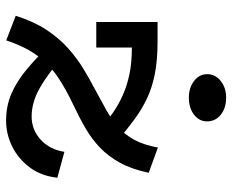

<svg xmlns="http://www.w3.org/2000/svg" viewBox="-86 -662 762 630"><g transform="rotate(90 295.0 -347.0)"><path d="M464.1 -484.1 546.9 -454Q535.5 -399.3 514.7 -360.9Q493.8 -322.4 465.2 -294.9Q436.6 -267.3 401.2 -246.8Q365.8 -226.2 324.2 -206.7Q273 -182.6 233.3 -156Q193.6 -129.4 163.6 -89.8Q133.7 -50.2 112.5 13.5L31.7 -17.6Q50.6 -77.2 78.3 -119Q106 -160.7 138.6 -189.7Q171.2 -218.7 206.3 -240Q241.3 -261.2 274.8 -278.6Q311.6 -298.3 342.4 -315.6Q373.1 -333 397.3 -354.2Q421.6 -375.4 438.5 -406.2Q455.4 -437 464.1 -484.1ZM375.5 14Q327.6 14 287.4 -3.5Q247.2 -20.9 209.7 -52Q172.2 -83.1 132.6 -123.9L164.1 -174.7Q217.6 -126.2 266 -98Q314.5 -69.8 362.3 -69.8Q405.8 -69.8 438.2 -99.4Q470.7 -129 478.2 -177.3L563.2 -154.2Q557.5 -101.6 529.6 -64Q501.6 -26.4 461.1 -6.2Q420.6 14 375.5 14ZM52.1 -281.9V-483H116.4Q176.9 -483 222 -474.2Q267.1 -465.4 302.8 -448.5Q338.5 -431.6 371.4 -407.3Q404.4 -383.1 441 -351.7L402.5 -297Q377.3 -317.5 351.2 -335.7Q325 -354 293.8 -368.2Q262.5 -382.5 224.3 -390.6Q186.1 -398.7 135.9 -398.7V-281.9ZM300 -585.7Q268.1 -585.7 245.7 -602.8Q223.3 -619.8 223.3 -645.4Q223.3 -672.5 245.7 -690.3Q268.1 -708 300 -708Q335 -708 356.6 -690.3Q378.3 -672.5 378.3 -645.4Q378.3 -619.8 356.5 -602.8Q334.8 -585.7 300 -585.7Z"/></g></svg>

Font: BioRhyme ExtraBold
Style: Regular
Weight: 800
Designer: Aoife Mooney
Foundry: Aoife Mooney Type
Version: Version 1.600;gftools[0.9.33]